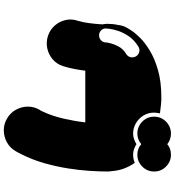

<svg xmlns="http://www.w3.org/2000/svg" viewBox="27 -760 946 1040"><g transform="rotate(90 500.0 -240.0)"><path d="M818 -693Q855 -693 882 -666.5Q909 -640 909 -602Q909 -564 882 -537.5Q855 -511 818 -511Q785 -511 761 -532Q735 -511 704 -511Q666 -511 639 -537.5Q612 -564 612 -602Q612 -640 639 -666.5Q666 -693 704 -693Q736 -693 761 -673Q784 -693 818 -693ZM862 -497Q880 -472 892 -441Q904 -410 907 -373Q908 -366 908.5 -360Q909 -354 909 -347Q909 -307 905.5 -252Q902 -197 892 -134Q882 -71 863.5 -6Q845 59 814 120Q810 128 806.5 134.5Q803 141 799 148Q781 179 751 195.5Q721 212 687 212.5Q653 213 622 195Q591 177 574.5 147Q558 117 557.5 83Q557 49 575 18Q579 13 582 6.5Q585 0 588 -7Q609 -53 622.5 -111.5Q636 -170 643 -229Q643 -229 622 -229Q601 -229 570 -229Q539 -229 509 -229Q475 -229 441.5 -229Q408 -229 385.5 -229Q363 -229 363 -229Q359 -198 353 -167Q347 -136 338 -108Q327 -74 301 -52Q275 -30 241.5 -23Q208 -16 174 -27Q141 -38 118.5 -63.5Q96 -89 88.5 -122.5Q81 -156 93 -190Q100 -212 105 -248Q110 -284 112 -322Q112 -322 110.5 -331Q109 -340 109 -347Q109 -378 115 -405Q118 -435 133 -459Q133 -459 144.5 -477.5Q156 -496 182 -523Q208 -550 251.5 -577Q295 -604 358.5 -622.5Q422 -641 509 -641Q527 -641 546.5 -639Q566 -637 580 -635Q594 -633 594 -633Q593 -626 591.5 -618Q590 -610 590 -602Q590 -570 605.5 -544.5Q621 -519 647 -503.5Q673 -488 704 -488Q719 -488 733 -493Q747 -498 761 -506Q774 -498 788 -493Q802 -488 818 -488Q841 -488 862 -497ZM273 -451Q287 -460 290 -475Q293 -490 285 -504Q276 -518 260.5 -521.5Q245 -525 232 -516Q196 -494 176 -464Q156 -434 147 -406Q138 -378 136 -359Q134 -340 134 -338Q135 -322 147.5 -312Q160 -302 176 -304Q192 -306 201.5 -317.5Q211 -329 210 -345Q210 -346 214.5 -365.5Q219 -385 232 -409.5Q245 -434 273 -451Z"/></g></svg>

Font: Nikukyu
Style: Regular
Weight: 400
Version: Version 1.00